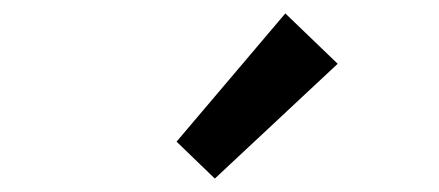

<svg xmlns="http://www.w3.org/2000/svg" viewBox="-20 -912 654 286"><path d="M405 -892 243 -701 300 -646 483 -817Z"/></svg>

Font: Bithumb Trading Sans Medium
Style: Regular
Weight: 500
Designer: Ham Hyungwon
Foundry: Bithumb
Version: Version 1.200;FEAKit 1.0